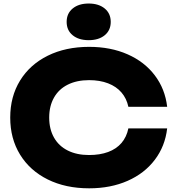

<svg xmlns="http://www.w3.org/2000/svg" viewBox="-20 -1026 976 1063"><path d="M473.5 16.6Q343.3 16.6 244.4 -32.4Q145.5 -81.4 91 -170.1Q36.6 -258.7 36.6 -375Q36.6 -491.3 91 -579.9Q145.5 -668.6 244.4 -717.6Q343.3 -766.6 473.5 -766.6Q592.6 -766.6 686.3 -725.3Q780 -684.1 837.1 -608.7Q894.2 -533.3 905.5 -434.8H690.7Q681 -480.8 652.6 -513.9Q624.2 -547 578.4 -564.7Q532.6 -582.3 473.1 -582.3Q405 -582.3 355.3 -557.4Q305.5 -532.6 279 -485.7Q252.4 -438.8 252.4 -375Q252.4 -311.2 279 -264.3Q305.5 -217.4 355.3 -192.6Q405 -167.7 473.1 -167.7Q533.2 -167.7 578.7 -184.5Q624.2 -201.3 652.6 -234.4Q681 -267.5 690.7 -315.2H905.5Q894.2 -216.7 837.1 -141.3Q780 -65.9 686.3 -24.7Q592.6 16.6 473.5 16.6ZM349 -904.8Q349 -951.5 382.4 -979Q415.9 -1006.5 471 -1006.5Q526.2 -1006.5 559.7 -979Q593.1 -951.5 593.1 -904.8Q593.1 -858.2 559.8 -830.9Q526.6 -803.6 471 -803.6Q415.5 -803.6 382.3 -830.9Q349 -858.2 349 -904.8Z"/></svg>

Font: Unbounded Variable
Style: Regular
Weight: 400
Designer: Luke Prowse, Jean-Baptiste Morizot, Fátima Lázaro, Florian Runge
Foundry: NaN
Version: Version 1.600;FEAKit 1.0